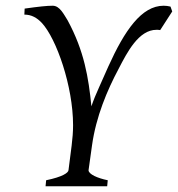

<svg xmlns="http://www.w3.org/2000/svg" viewBox="-20 -650 621 670"><path d="M289 -56 301 -142C315 -243 354 -335 394 -410C424 -468 464 -546 526 -546C530 -546 535 -546 539 -545L581 -610L575 -627C567 -629 559 -630 551 -630C474 -630 415 -544 358 -418L326 -346C315 -322 306 -300 299 -279C289 -379 274 -472 216 -579C203 -599 189 -630 164 -630C144 -630 115 -627 66 -620L65 -599C90 -599 109 -588 126 -570C177 -515 235 -349 235 -213C235 -190 233 -166 230 -142L219 -56C218 -47 199 -33 141 -21L139 0H354L356 -21C321 -28 289 -42 289 -56Z"/></svg>

Font: Temporarium
Style: Italic
Weight: 400
Italic angle: -7°
Version: Version 1.1